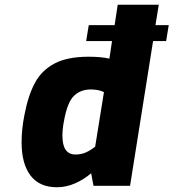

<svg xmlns="http://www.w3.org/2000/svg" viewBox="-20 -783 731 809"><path d="M680 -610H625L528 0H374L364 -53Q334 -27 296.5 -10.5Q259 6 220 6Q146 6 108.5 -43.5Q71 -93 71 -183Q71 -239 83 -299Q99 -382 127.5 -434.5Q156 -487 210 -515.5Q264 -544 353 -544Q406 -544 441 -536L452 -610H343L354 -677H463L476 -763H649L635 -677H691ZM418 -395Q396 -406 362 -406Q319 -406 291 -378.5Q263 -351 249 -270Q243 -239 243 -211Q243 -132 298 -132Q323 -132 342.5 -141Q362 -150 381 -165Z"/></svg>

Font: Exo ExtraBold
Style: Italic
Weight: 800
Italic angle: -9°
Designer: Natanael Gama
Foundry: Natanael Gama
Version: Version 1.500; ttfautohint (v1.6)